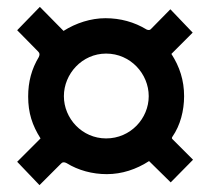

<svg xmlns="http://www.w3.org/2000/svg" viewBox="-20 -653 626 559"><path d="M291 -146C335 -146 377 -160 414 -184L477 -122L542 -188L482 -248C480 -250 480 -252 482 -255C505 -288 516 -331 516 -373C516 -419 503 -459 479 -496L541 -558L476 -626L419 -568C416 -565 412 -565 407 -567C371 -589 330 -600 287 -600C245 -600 201 -586 165 -563L96 -633L30 -565L91 -503C96 -498 96 -494 93 -487C72 -452 62 -415 62 -372C62 -324 74 -288 98 -250L30 -182L95 -114L157 -176C161 -181 167 -182 174 -178C208 -157 249 -146 291 -146ZM289 -250C219 -250 166 -308 166 -373C166 -438 219 -497 289 -497C360 -497 413 -438 413 -373C413 -308 360 -250 289 -250Z"/></svg>

Font: 18Franklin
Style: Bold
Weight: 700
Designer: Pablo Impallari, Rodrigo Fuenzalida (Modified by Dan O. Williams)
Version: Version 0.025;PS 000.025;hotconv 1.0.88;makeotf.lib2.5.64775